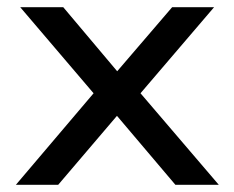

<svg xmlns="http://www.w3.org/2000/svg" viewBox="-20 -511 646 531"><path d="M24 0 260 -278 261 -227 36 -491H155L315 -301H293L456 -491H572L348 -229L349 -276L585 0H465L293 -203H314L141 0Z"/></svg>

Font: Nunito Sans 10pt SemiExpanded Medium
Style: Regular
Weight: 500
Width: 6
Designer: Vernon Adams
Foundry: Vernon Adams
Version: Version 3.101;gftools[0.9.27]